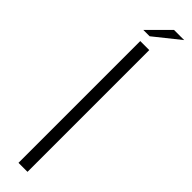

<svg xmlns="http://www.w3.org/2000/svg" viewBox="-269 -730 708 708"><g transform="rotate(45 84.5 -376.0)"><path d="M57 0V-635H104V0ZM36 -672 116 -752H169L69 -672Z"/></g></svg>

Font: Alumni Sans Light
Style: Regular
Weight: 300
Version: Version 1.018